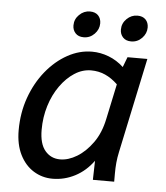

<svg xmlns="http://www.w3.org/2000/svg" viewBox="-51 -735 682 790"><g transform="rotate(5 290.0 -339.5)"><path d="M39 -177Q39 -249 61.5 -312Q84 -375 123 -423Q162 -471 211 -498Q260 -525 312 -525Q347 -525 381 -512Q415 -499 443 -473L459 -515H541L458 -123Q453 -100 451 -78.5Q449 -57 449 -34V0H361L363 -79Q332 -36 288 -13Q244 10 195 10Q152 10 116.5 -12Q81 -34 60 -76Q39 -118 39 -177ZM133 -187Q133 -129 157 -100.5Q181 -72 219 -72Q253 -72 288.5 -93.5Q324 -115 353 -155.5Q382 -196 394 -254L425 -400Q400 -424 373 -436Q346 -448 315 -448Q279 -448 246.5 -427Q214 -406 188 -369.5Q162 -333 147.5 -286Q133 -239 133 -187ZM226 -626Q226 -652 245 -670.5Q264 -689 289 -689Q311 -689 323 -676.5Q335 -664 335 -644Q335 -619 316.5 -600Q298 -581 272 -581Q250 -581 238 -594Q226 -607 226 -626ZM422 -626Q422 -652 441 -670.5Q460 -689 485 -689Q507 -689 519 -676.5Q531 -664 531 -644Q531 -619 512.5 -600Q494 -581 468 -581Q446 -581 434 -594Q422 -607 422 -626Z"/></g></svg>

Font: Radio Canada
Style: Italic
Weight: 400
Italic angle: -12°
Designer: Charles Daoud, Etienne Aubert Bonn, Alexandre Saumier Demers, Jacques Le Bailly
Foundry: Radio-Canada
Version: Version 2.104;gftools[0.9.28.dev5+ged2979d]